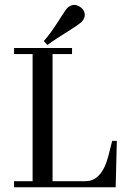

<svg xmlns="http://www.w3.org/2000/svg" viewBox="-20 -788 521 808"><path d="M466.8 0H39.1V-25.4H117.2V-560.5H39.1V-585.9H283.2V-560.5H201.2V-25.4H335C342.1 -25.4 349.6 -26 357.4 -27.3C393.9 -35.8 419.9 -70 435.5 -129.9L452.1 -195.3H471.7ZM324.2 -696.3C317.1 -689.8 304.4 -680.7 286.1 -668.9C230.8 -634.4 195.3 -611 179.7 -598.6L164.1 -615.2C180.3 -632.8 197.9 -656.2 216.8 -685.5C242.8 -726.6 258.5 -749.7 263.7 -754.9C272.1 -762.7 281.6 -766.9 292 -767.6C297.9 -767.6 304 -766 310.5 -762.7C328.1 -753.6 336.9 -740.6 336.9 -723.6C336.3 -714.5 332 -705.4 324.2 -696.3Z"/></svg>

Font: Abhaya Libre
Style: Regular
Weight: 400
Designer: Pushpananda Ekanayake, Sol Matas, Pathum Egodawatta
Foundry: Mooniak
Version: Version 1.041; ; ttfautohint (v1.5)